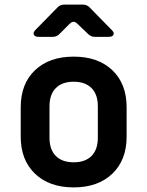

<svg xmlns="http://www.w3.org/2000/svg" viewBox="-20 -805 640 834"><path d="M300 9Q194 9 132 -50.5Q70 -110 70 -211V-339Q70 -441 132 -500Q194 -559 300 -559Q406 -559 468 -500Q530 -441 530 -339V-211Q530 -110 468 -50.5Q406 9 300 9ZM300 -100Q350 -100 377.5 -127.5Q405 -155 405 -207V-343Q405 -395 377.5 -422.5Q350 -450 300 -450Q250 -450 222.5 -422.5Q195 -395 195 -343V-207Q195 -155 222.5 -127.5Q250 -100 300 -100ZM148 -645Q131 -645 127 -654.5Q123 -664 134 -675L229 -772Q241 -785 259 -785H340Q358 -785 370 -772L465 -675Q477 -664 473 -654.5Q469 -645 452 -645H392Q375 -645 363 -657L316 -702Q299 -719 282 -701L239 -658Q227 -645 209 -645Z"/></svg>

Font: Pitagon Sans Mono
Style: Bold
Weight: 700
Monospace: yes
Designer: Travis Tran
Foundry: Pitagon
Version: Version 1.001; ttfautohint (v1.8.4.7-5d5b);gftools[0.9.26]